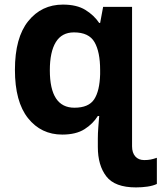

<svg xmlns="http://www.w3.org/2000/svg" viewBox="-20 -576 703 836"><path d="M254 -556Q314 -556 351.5 -533Q389 -510 412 -476H416L429 -546H555V61Q555 89 569 105Q583 121 608 121Q624 121 636.5 118.5Q649 116 663 111V225Q646 233 622 236.5Q598 240 572 240Q480 240 443 192Q406 144 406 64V27Q406 5 408 -21.5Q410 -48 412 -71H406Q385 -37 348 -13.5Q311 10 251 10Q159 10 102 -61.5Q45 -133 45 -272Q45 -412 103 -484Q161 -556 254 -556ZM302 -435Q249 -435 223 -392.5Q197 -350 197 -270Q197 -107 304 -107Q366 -107 390 -143.5Q414 -180 416 -253V-271Q416 -350 391.5 -392.5Q367 -435 302 -435Z"/></svg>

Font: BC Sans
Style: Bold
Weight: 700
Designer: Monotype Design Team
Province of B.C.
Foundry: Monotype Imaging Inc.
Version: Version 2.000;GOOG;noto-source:20170915:90ef993387c0